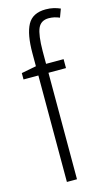

<svg xmlns="http://www.w3.org/2000/svg" viewBox="-119 -809 489 853"><g transform="rotate(-15 125.5 -382.5)"><path d="M204.6 -489.7H124V0H77.6V-489.7H9.3V-519L77.6 -532.2V-592.3Q77.6 -678.7 100.8 -721.9Q124 -765.1 184.6 -765.1Q204.1 -765.1 220.5 -761.2Q236.8 -757.3 251 -751L236.8 -712.9Q212.4 -723.6 187.5 -723.6Q151.4 -723.6 137.9 -693.4Q124.5 -663.1 124 -588.9V-530.8H204.6Z"/></g></svg>

Font: Open Sans Condensed Light
Style: Regular
Weight: 300
Width: 3
Designer: Monotype Design Team
Foundry: Monotype Imaging Inc.
Version: Version 3.003; ttfautohint (v1.8.4)